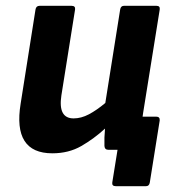

<svg xmlns="http://www.w3.org/2000/svg" viewBox="-20 -515 601 660"><path d="M160 12Q23 12 51 -159L102 -482Q104 -495 116 -495H226Q240 -495 238 -482L191 -187Q179 -108 233 -108Q259 -108 285.5 -122Q312 -136 342 -161L393 -482Q395 -495 406 -495H518Q531 -495 529 -482L472 -127Q471 -120 470 -113V-114H517Q530 -114 529 -101L495 112Q493 125 482 125H378Q364 125 366 112L384 0H353Q340 0 339 -13Q338 -41 341 -73Q303 -38 259.5 -13Q216 12 160 12Z"/></svg>

Font: Sofia Sans ExtraBold
Style: Italic
Weight: 800
Italic angle: -9°
Designer: Botio Nikoltchev, Ani Petrova
Foundry: lettersoup
Version: Version 4.100; ttfautohint (v1.8.4.7-5d5b)